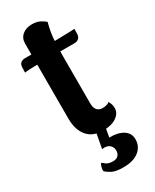

<svg xmlns="http://www.w3.org/2000/svg" viewBox="-223 -707 801 992"><g transform="rotate(-30 177.5 -211.5)"><path d="M203 10Q142 10 110 -28.5Q78 -67 78 -133V-580Q78 -613 100.5 -631.5Q123 -650 157 -650Q187 -650 207 -639Q227 -628 235 -620Q222 -572 218.5 -530Q215 -488 215 -426V-145Q215 -119 226.5 -105.5Q238 -92 260 -92Q270 -92 282.5 -95Q295 -98 299 -105Q307 -95 310 -83Q313 -71 313 -62Q313 -31 283.5 -10.5Q254 10 203 10ZM3 -451 4 -484Q5 -501 15.5 -508.5Q26 -516 40 -516H214Q218 -516 235.5 -516.5Q253 -517 275.5 -517.5Q298 -518 315.5 -518.5Q333 -519 337 -520L336 -488Q335 -472 325 -463.5Q315 -455 301 -455H63Q53 -455 33 -454Q13 -453 3 -451ZM225 -17 212 57Q263 56 294 75.5Q325 95 325 132Q325 174 292.5 200.5Q260 227 199 227Q154 227 131.5 215Q109 203 99 192Q97 182 101.5 167Q106 152 111 149Q116 153 129 163Q142 173 169 173Q189 173 199.5 162Q210 151 210 132Q210 113 195.5 99.5Q181 86 150 90L170 -17Z"/></g></svg>

Font: Arima Thin
Style: Regular
Weight: 100
Designer: Joana Correia and Natanael Gama
Foundry: NDISCOVER
Version: Version 1.101;gftools[0.9.23]